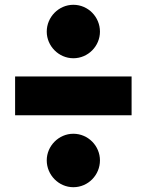

<svg xmlns="http://www.w3.org/2000/svg" viewBox="-20 -759 612 801"><path d="M286 -739C225 -739 175 -688 175 -627C175 -567 225 -516 286 -516C348 -516 397 -567 397 -627C397 -688 348 -739 286 -739ZM43 -278H529V-440H43ZM286 -201C225 -201 175 -150 175 -90C175 -29 225 22 286 22C348 22 397 -29 397 -90C397 -150 348 -201 286 -201Z"/></svg>

Font: Glow Sans SC Normal Heavy
Style: Regular
Weight: 900
Designer: Ryoko NISHIZUKA (kana, bopomofo & ideographs); Paul D. Hunt (Latin, Greek & Cyrillic); Sandoll Communications, Soo-young
Version: Version 0.93